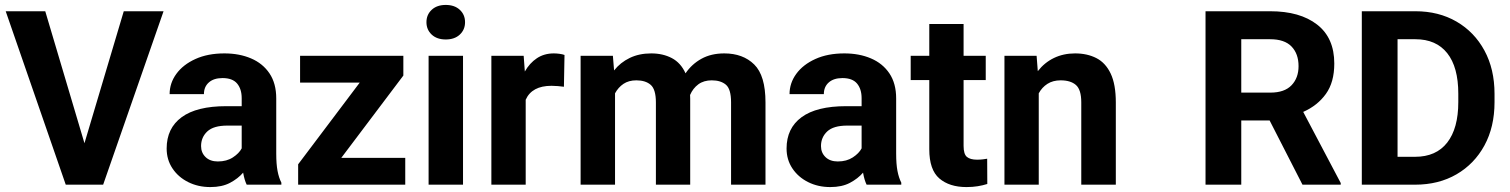

<svg xmlns="http://www.w3.org/2000/svg" viewBox="-20 -757 6188 787"><path d="M165.5 -710.9 326.2 -169.9 487.3 -710.9H650.4L402.8 0H249.5L3.4 -710.9Z M991.2 0Q981.9 -19 976.6 -49.3Q955.6 -24.9 922.9 -7.6Q890.1 9.8 842.3 9.8Q792 9.8 751.2 -10.7Q710.4 -31.2 686.8 -66.9Q663.1 -102.5 663.1 -148.4Q663.1 -231.4 724.6 -276.6Q786.1 -321.8 907.7 -321.8H970.7V-354.5Q970.7 -392.1 951.9 -414.6Q933.1 -437 892.1 -437Q856.4 -437 836.2 -419.2Q815.9 -401.4 815.9 -371.1H675.3Q675.3 -416.5 702.9 -454.3Q730.5 -492.2 781 -515.1Q831.5 -538.1 899.9 -538.1Q960.9 -538.1 1009 -517.6Q1057.1 -497.1 1084.7 -456.1Q1112.3 -415 1112.3 -353.5V-127.4Q1112.3 -84 1117.7 -56.2Q1123 -28.3 1133.3 -8.3V0ZM873 -95.2Q909.2 -95.2 934.6 -111.8Q960 -128.4 970.7 -148.9V-242.2H911.6Q855.5 -242.2 829.8 -218.3Q804.2 -194.3 804.2 -158.2Q804.2 -130.9 822.8 -113Q841.3 -95.2 873 -95.2Z M1641.1 -109.9V0H1202.1V-83.5L1454.6 -418.5H1210V-528.3H1633.3V-447.3L1378.9 -109.9Z M1728 -666Q1728 -696.8 1749.5 -716.8Q1771 -736.8 1807.1 -736.8Q1843.3 -736.8 1864.7 -716.8Q1886.2 -696.8 1886.2 -666Q1886.2 -635.3 1864.7 -615.2Q1843.3 -595.2 1807.1 -595.2Q1771 -595.2 1749.5 -615.2Q1728 -635.3 1728 -666ZM1877.9 -528.3V0H1736.8V-528.3Z M2293.9 -531.7 2291.5 -401.4Q2281.2 -402.8 2266.8 -404.1Q2252.4 -405.3 2240.7 -405.3Q2160.2 -405.3 2134.8 -348.1V0H1994.1V-528.3H2126.5L2131.3 -463.9Q2150.9 -498.5 2180.7 -518.3Q2210.4 -538.1 2250 -538.1Q2261.2 -538.1 2273.7 -536.4Q2286.1 -534.7 2293.9 -531.7Z M2588.4 -427.7Q2557.1 -427.7 2535.6 -413.3Q2514.2 -398.9 2501 -374.5V0H2359.9V-528.3H2492.2L2497.1 -468.3Q2522.9 -501 2561.3 -519.5Q2599.6 -538.1 2649.4 -538.1Q2697.3 -538.1 2733.9 -518.8Q2770.5 -499.5 2790 -456.5Q2815.4 -494.1 2855.2 -516.1Q2895 -538.1 2948.7 -538.1Q3025.4 -538.1 3071.5 -492.7Q3117.7 -447.3 3117.7 -337.4V0H2976.6V-337.4Q2976.6 -392.1 2955.3 -409.9Q2934.1 -427.7 2897.5 -427.7Q2864.7 -427.7 2842.5 -411.4Q2820.3 -395 2808.6 -367.7Q2809.1 -360.4 2809.1 -352.5V0H2668.5V-336.9Q2668.5 -390.6 2647.2 -409.2Q2626 -427.7 2588.4 -427.7Z M3532.2 0Q3522.9 -19 3517.6 -49.3Q3496.6 -24.9 3463.9 -7.6Q3431.2 9.8 3383.3 9.8Q3333 9.8 3292.2 -10.7Q3251.5 -31.2 3227.8 -66.9Q3204.1 -102.5 3204.1 -148.4Q3204.1 -231.4 3265.6 -276.6Q3327.1 -321.8 3448.7 -321.8H3511.7V-354.5Q3511.7 -392.1 3492.9 -414.6Q3474.1 -437 3433.1 -437Q3397.5 -437 3377.2 -419.2Q3356.9 -401.4 3356.9 -371.1H3216.3Q3216.3 -416.5 3243.9 -454.3Q3271.5 -492.2 3322 -515.1Q3372.6 -538.1 3440.9 -538.1Q3502 -538.1 3550 -517.6Q3598.1 -497.1 3625.7 -456.1Q3653.3 -415 3653.3 -353.5V-127.4Q3653.3 -84 3658.7 -56.2Q3664.1 -28.3 3674.3 -8.3V0ZM3414.1 -95.2Q3450.2 -95.2 3475.6 -111.8Q3501 -128.4 3511.7 -148.9V-242.2H3452.6Q3396.5 -242.2 3370.8 -218.3Q3345.2 -194.3 3345.2 -158.2Q3345.2 -130.9 3363.8 -113Q3382.3 -95.2 3414.1 -95.2Z M4020.5 -528.3V-428.7H3929.7V-159.2Q3929.7 -125 3943.4 -113.8Q3957 -102.5 3984.9 -102.5Q3998 -102.5 4008.3 -103.8Q4018.6 -105 4026.4 -106.4L4026.9 -2.9Q4008.8 2.9 3987.8 6.3Q3966.8 9.8 3941.4 9.8Q3871.6 9.8 3830.3 -25.6Q3789.1 -61 3789.1 -145V-428.7H3712.9V-528.3H3789.1V-658.7H3929.7V-528.3Z M4327.6 -427.7Q4295.9 -427.7 4273.4 -413.3Q4251 -398.9 4237.8 -374.5V0H4097.2V-528.3H4229L4233.9 -465.3Q4261.2 -500.5 4300 -519.3Q4338.9 -538.1 4386.7 -538.1Q4436.5 -538.1 4474.1 -518.8Q4511.7 -499.5 4532.7 -455.3Q4553.7 -411.1 4553.7 -336.9V0H4412.1V-337.4Q4412.1 -389.6 4390.1 -408.7Q4368.2 -427.7 4327.6 -427.7Z M5318.8 0 5184.1 -263.2H5067.9V0H4921.4V-710.9H5186.5Q5308.6 -710.9 5378.9 -656.2Q5449.2 -601.6 5449.2 -496.6Q5449.2 -419.9 5414.8 -372.1Q5380.4 -324.2 5321.8 -298.3L5475.6 -6.8V0ZM5186.5 -596.2H5067.9V-377.4H5187.5Q5245.1 -377.4 5273.9 -407.5Q5302.7 -437.5 5302.7 -485.8Q5302.7 -536.6 5273.9 -566.4Q5245.1 -596.2 5186.5 -596.2Z M5780.3 0H5562V-710.9H5781.7Q5877 -710.9 5950.2 -668.5Q6023.4 -626 6064.7 -549.8Q6106 -473.6 6106 -372.1V-338.4Q6106 -236.8 6064.7 -160.9Q6023.4 -85 5950.2 -42.5Q5877 0 5780.3 0ZM5781.7 -596.2H5708.5V-114.3H5780.3Q5866.7 -114.3 5912.1 -172.6Q5957.5 -231 5957.5 -338.4V-373Q5957.5 -481.9 5912.1 -539.1Q5866.7 -596.2 5781.7 -596.2Z"/></svg>

Font: Vazirmatn RD
Style: Bold
Weight: 700
Designer: Saber Rastikerdar
Foundry: Saber Rastikerdar
Version: Version 32.102